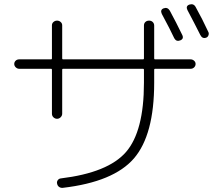

<svg xmlns="http://www.w3.org/2000/svg" viewBox="-20 -861 1040 915"><path d="M759.8 -821.3Q778.3 -828.1 789.1 -810.5Q819.3 -754.9 848.6 -694.3Q857.4 -675.8 838.9 -668.5Q820.3 -661.1 810.5 -678.7Q792 -718.8 751 -794.9Q742.2 -814.5 759.8 -821.3ZM912.1 -828.1Q944.3 -770.5 972.7 -709Q976.6 -702.1 973.6 -693.4Q970.7 -684.6 962.9 -681.6Q944.3 -674.8 934.6 -694.3Q906.2 -751 873 -813.5Q864.3 -832 881.8 -838.9Q902.3 -845.7 912.1 -828.1ZM71.3 -533.2Q62.5 -533.2 55.2 -540Q47.9 -546.9 47.9 -556.2Q47.9 -565.4 54.7 -571.8Q61.5 -578.1 71.3 -578.1H222.7Q227.5 -578.1 227.5 -583V-740.2Q227.5 -750 234.9 -756.3Q242.2 -762.7 252 -762.7Q261.7 -762.7 269 -756.3Q276.4 -750 276.4 -740.2V-583Q276.4 -578.1 281.2 -578.1H661.1Q666 -578.1 666 -583V-739.3Q666 -750 672.9 -756.3Q679.7 -762.7 690.4 -762.7Q701.2 -762.7 708 -755.9Q714.8 -749 714.8 -739.3V-583Q714.8 -578.1 719.7 -578.1H888.7Q897.5 -578.1 904.8 -571.8Q912.1 -565.4 912.1 -556.2Q912.1 -546.9 905.3 -540Q898.4 -533.2 888.7 -533.2H719.7Q714.8 -533.2 714.8 -528.3V-466.8Q714.8 -217.8 618.2 -106Q521.5 5.9 279.3 34.2Q269.5 35.2 261.7 29.8Q253.9 24.4 252 13.7Q250 4.9 255.4 -2.4Q260.7 -9.8 269.5 -10.7Q495.1 -38.1 580.6 -136.7Q666 -235.4 666 -466.8V-528.3Q666 -533.2 661.1 -533.2H281.2Q276.4 -533.2 276.4 -528.3V-319.3Q276.4 -309.6 269 -302.2Q261.7 -294.9 252 -294.9Q242.2 -294.9 234.9 -301.8Q227.5 -308.6 227.5 -319.3V-528.3Q227.5 -533.2 222.7 -533.2Z"/></svg>

Font: Rounded-L Mgen+ 1mn light
Style: Regular
Weight: 200
Designer: [Source Han Sans]
Ryoko NISHIZUKA  (kana & ideographs); Paul D. Hunt (Latin, Greek & Cyrillic); Wenlong ZHANG  (bopomofo
Version: Version 1.059.20150602